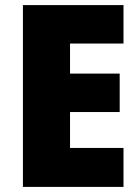

<svg xmlns="http://www.w3.org/2000/svg" viewBox="-20 -734 550 754"><path d="M465 0H70V-714H465V-563H255V-445H450V-294H255V-153H465Z"/></svg>

Font: Noto Sans Lao UI SemCond Blk
Style: Regular
Weight: 900
Width: 4
Designer: Monotype Design Team
Foundry: Monotype Imaging Inc.
Version: Version 2.000; ttfautohint (v1.8.4.7-5d5b)